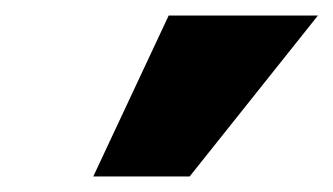

<svg xmlns="http://www.w3.org/2000/svg" viewBox="-20 -785 429 247"><path d="M100 -558 197 -765H389L224 -558Z"/></svg>

Font: Nunito Sans Heavy
Style: Regular
Weight: 400
Designer: Vernon Adams
Foundry: Vernon Adams
Version: Version 2.500